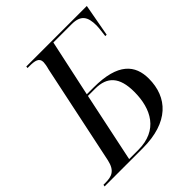

<svg xmlns="http://www.w3.org/2000/svg" viewBox="-215 -846 978 978"><g transform="rotate(-45 273.5 -357.0)"><path d="M-21 0H254C441 0 527 -94 527 -229C527 -326 472 -396 296 -396H247L313 -703H445C511 -703 530 -671 530 -609C530 -592 525 -556 523 -539H533L565 -714H129L128 -704H141C181 -704 207 -699 207 -668C207 -660 204 -641 199 -624L85 -82C71 -19 39 -10 -6 -10H-19ZM232 -10H166L245 -386H297C383 -386 427 -341 427 -234C427 -111 374 -10 232 -10Z"/></g></svg>

Font: Noto Serif Display SemiCondensed
Style: Italic
Weight: 400
Width: 4
Italic angle: -12°
Designer: Monotype Design Team
Foundry: Monotype Imaging Inc.
Version: Version 2.009